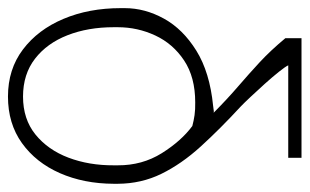

<svg xmlns="http://www.w3.org/2000/svg" viewBox="-168 -413 762 472"><g transform="rotate(-90 213.0 -177.0)"><path d="M355.1 183.2H61.1V150.6H288.4Q285.2 143.5 272.4 127.5Q259.6 111.5 242.9 92.9Q226.2 74.2 210.9 58.1Q195.7 41.9 187.5 34.1Q131.7 -17.4 88.8 -64.6Q45.8 -111.9 21.7 -161.2Q-2.5 -210.6 -2.8 -268.5V-278.4Q-2.5 -351.9 23.4 -410.9Q49.4 -469.8 97.3 -504.1Q145.2 -538.4 211.6 -538.4Q278.8 -538.4 327.4 -501.6Q376.1 -464.8 402.5 -402.2Q429 -339.5 429 -261.4V-251.4Q429 -201.7 403.2 -155Q377.5 -108.3 324.4 -75.3Q271.3 -42.3 188.9 -34.1Q174.4 -32.3 176.1 -32.3Q176.1 -32.3 171.9 -32.7Q206.3 1.4 236.7 27.5Q267 53.6 296 80.4Q324.9 107.2 355.1 143.5ZM382.1 -268.5V-278.4Q382.1 -341.6 362.4 -392Q342.7 -442.5 304.7 -471.9Q266.7 -501.4 211.6 -501.4Q156.2 -501.4 118.4 -470.9Q80.6 -440.3 61.4 -389.7Q42.3 -339.1 42.6 -278.4V-268.5Q42.3 -208.5 72.4 -160.3Q102.6 -112.2 139.2 -85.2Q152.3 -81.7 166 -79.7Q179.7 -77.8 197.4 -78.1Q259.2 -78.1 300.2 -105.3Q341.3 -132.5 361.7 -176.1Q382.1 -219.8 382.1 -268.5Z"/></g></svg>

Font: Inter UI Thin
Style: Regular
Weight: 100
Designer: Rasmus Andersson
Foundry: rsms
Version: 3.2;8d6f07862